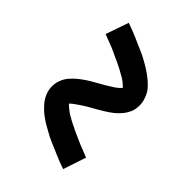

<svg xmlns="http://www.w3.org/2000/svg" viewBox="-34 -581 569 569"><g transform="rotate(-45 250.0 -297.0)"><path d="M323 -185Q315 -185 308 -186Q301 -187 295 -189.5Q289 -192 283 -195.5Q277 -199 271.5 -203.5Q266 -208 261.5 -212.5Q257 -217 252.5 -222.5Q248 -228 244 -234Q240 -240 236.5 -245.5Q233 -251 229.5 -257Q226 -263 222.5 -269Q219 -275 215.5 -281.5Q212 -288 208 -294.5Q204 -301 200 -307Q196 -313 192.5 -318Q189 -323 185 -328.5Q181 -334 177 -337Q174 -334 171.5 -331Q169 -328 165 -323Q161 -318 158.5 -314.5Q156 -311 154.5 -308Q153 -305 151 -301.5Q149 -298 147 -294.5Q145 -291 143 -287Q141 -283 139 -278.5Q137 -274 134.5 -269.5Q132 -265 130 -260Q128 -255 125.5 -249.5Q123 -244 120.5 -238.5Q118 -233 115.5 -227Q113 -221 110.5 -214.5Q108 -208 105.5 -201.5Q103 -195 100 -188L28 -212Q32 -224 36 -234.5Q40 -245 44.5 -255Q49 -265 53 -274.5Q57 -284 60.5 -292.5Q64 -301 68 -308.5Q72 -316 76 -323Q80 -330 83.5 -336.5Q87 -343 91 -349Q95 -355 101 -363Q107 -371 113.5 -377.5Q120 -384 126.5 -389.5Q133 -395 141.5 -399.5Q150 -404 159 -406.5Q168 -409 177 -409Q192 -409 205 -404Q218 -399 228.5 -390Q239 -381 247.5 -370.5Q256 -360 263.5 -348.5Q271 -337 277.5 -325Q284 -313 292 -299.5Q300 -286 307 -275.5Q314 -265 323 -257Q326 -260 328.5 -262.5Q331 -265 335 -270Q339 -275 341.5 -279Q344 -283 345.5 -286Q347 -289 349 -292.5Q351 -296 353 -299.5Q355 -303 357 -307Q359 -311 361 -315Q363 -319 365.5 -324Q368 -329 370 -334Q372 -339 374.5 -344Q377 -349 379.5 -354.5Q382 -360 384.5 -366Q387 -372 389.5 -378.5Q392 -385 394.5 -392Q397 -399 400 -406L472 -381Q468 -370 464 -359Q460 -348 455.5 -338Q451 -328 447 -319Q443 -310 439.5 -301.5Q436 -293 432 -285Q428 -277 424 -270Q420 -263 416.5 -257Q413 -251 409 -245Q405 -239 399 -231Q393 -223 386.5 -216Q380 -209 373.5 -203.5Q367 -198 358.5 -194Q350 -190 341 -187.5Q332 -185 323 -185Z"/></g></svg>

Font: Iosevka SS18
Style: Regular
Weight: 400
Monospace: yes
Designer: Belleve Invis
Foundry: Belleve Invis
Version: Version 25.1.1; ttfautohint (v1.8.4)